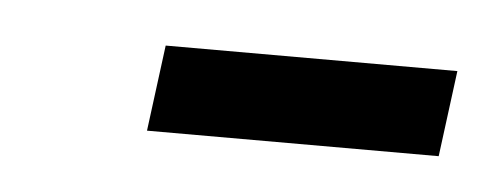

<svg xmlns="http://www.w3.org/2000/svg" viewBox="-24 -328 307 120"><g transform="rotate(5 130.0 -268.0)"><path d="M77 -295 70 -241H253L260 -295Z"/></g></svg>

Font: Secuela ExtLt
Style: Italic
Weight: 200
Italic angle: -8°
Designer: Fernando Haro
Foundry: deFharo
Version: Version 1.704